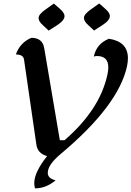

<svg xmlns="http://www.w3.org/2000/svg" viewBox="-20 -895 740 1081"><path d="M176.8 165.5Q172.9 149.9 172.9 135.3Q172.9 75.2 245.1 -16.1Q192.4 -30.8 185.1 -79.1L115.2 -560.1Q110.8 -588.4 69.3 -588.4Q93.3 -655.8 156.7 -682.1Q219.2 -682.1 229 -624L316.9 -105.5H343.3Q543 -278.3 585 -476.1Q589.8 -498 589.8 -515.6Q589.8 -579.6 525.9 -579.6Q517.6 -579.6 508.3 -576.7Q523.4 -648.9 593.3 -676.8Q700.2 -660.6 700.2 -567.4Q700.2 -546.9 695.3 -522.9Q647.9 -301.3 320.8 -27.3Q249 32.7 249 78.1Q249 109.9 293 120.1Q239.7 165.5 176.8 165.5ZM509.3 -723.1 477.1 -753.4Q452.6 -774.4 452.6 -794.4Q452.6 -815.4 494.6 -844.2L538.6 -875.5L574.2 -844.2Q598.6 -822.3 598.6 -805.2Q598.6 -780.3 556.6 -753.4ZM253.9 -722.7 221.7 -752.9Q197.3 -773.9 197.3 -793.9Q197.3 -814.9 239.3 -843.8L283.2 -875L318.8 -843.8Q343.3 -821.8 343.3 -804.7Q343.3 -779.8 301.3 -752.9Z"/></svg>

Font: Balgruf
Style: Italic
Weight: 500
Italic angle: -12°
Designer: Paul James Miller
Foundry: High-Logic / Made with FontCreator
Version: Version 1.201;March 28, 2021;FontCreator 13.0.0.2683 64-bit